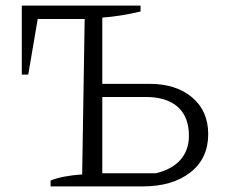

<svg xmlns="http://www.w3.org/2000/svg" viewBox="-20 -667 806 687"><path d="M161 0V-21Q203 -38 274 -43L283 -599H115L81 -400H58V-647H483V-626Q413 -609 346 -604V-367H515Q610 -367 667.5 -318.5Q725 -270 725 -187Q725 -100 661 -50Q597 0 490 0ZM346 -47H537Q594 -60 625 -94.5Q656 -129 656 -181Q656 -249 616 -284.5Q576 -320 501 -320H346Z"/></svg>

Font: Piazzolla SC Light
Style: Regular
Weight: 300
Designer: Juan Pablo del Peral
Foundry: Huerta Tipografica
Version: Version 1.330